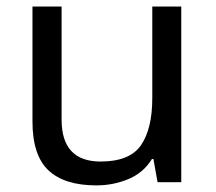

<svg xmlns="http://www.w3.org/2000/svg" viewBox="-20 -556 658 586"><path d="M168 -536.1V-190.9Q168 -63 287.1 -63Q376 -63 410.4 -113Q444.8 -163.1 444.8 -256.8V-536.1H533.2V0H460.9L448.2 -70.8H443.8Q418 -28.8 372.1 -9.5Q326.2 9.8 273.9 9.8Q176.8 9.8 127.9 -36.1Q79.1 -82 79.1 -185.1V-536.1Z"/></svg>

Font: NotoSansMyanmarRegular
Style: Regular
Weight: 400
Designer: Monotype Design team
Foundry: Monotype Imaging Inc.
Version: Version 1.05